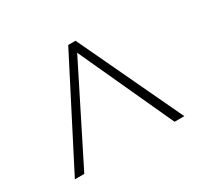

<svg xmlns="http://www.w3.org/2000/svg" viewBox="-86 -816 567 547"><g transform="rotate(-30 197.5 -542.5)"><path d="M18 -372H49L204 -681L346 -372H378L217 -713H193Z"/></g></svg>

Font: Noto Sans Myanmar ExtraCondensed Thin
Style: Regular
Weight: 100
Width: 2
Designer: Monotype Design Team
Foundry: Monotype Imaging Inc.
Version: Version 2.107